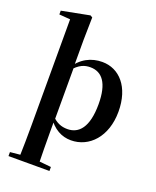

<svg xmlns="http://www.w3.org/2000/svg" viewBox="-190 -926 1047 1292"><g transform="rotate(20 333.5 -280.0)"><path d="M104.6 259.3H244C242 175.6 241 83.8 241 13.8V-65.1L242.7 -78.4V-454.7L241 -465V-650.9L244 -810L228.7 -819L29.2 -780.3V-753.3L108.3 -747.1V13.8C108.3 83.8 107.3 175.6 104.6 259.3ZM390.8 16.2C521.7 16.2 627 -94.9 627 -273.9C627 -450.8 533.7 -551.9 411.3 -551.9C333.3 -551.9 260.1 -517.7 209.9 -433.5H205.7L220.6 -421.1C268.8 -479.2 307.2 -490.8 347.8 -490.8C431.3 -490.8 483.9 -427.2 483.9 -275.5C483.9 -108.6 424 -46.7 343 -46.7C298.2 -46.7 262.8 -61.5 226 -100.3L208.9 -90H215.6C264 -13.7 326.1 16.2 390.8 16.2ZM33.5 259.3H326.8V230.8L220.8 220.1H140.9L33.5 230.8Z"/></g></svg>

Font: Source Han Serif CN VF
Style: Regular
Weight: 250
Designer: Ryoko NISHIZUKA 西塚涼子 (kana & ideographs); Frank Grießhammer (Latin, Greek & Cyrillic); Wenlong ZHANG 张文龙 (bopomofo); San
Foundry: Adobe
Version: Version 2.002;hotconv 1.1.0;makeotfexe 2.6.0